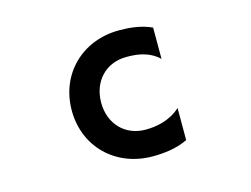

<svg xmlns="http://www.w3.org/2000/svg" viewBox="-86 -681 1173 896"><g transform="rotate(-15 500.0 -232.5)"><path d="M720 39V-116C666 -67 600 -57 550 -57C452 -57 382 -129 382 -232C382 -336 452 -408 550 -408C590 -408 655 -406 707 -357V-508C656 -532 599 -537 550 -537C373 -537 240 -410 240 -232C240 -55 373 72 550 72C607 72 666 65 720 39Z"/></g></svg>

Font: LINE Seed JP_OTF Bold
Style: Regular
Weight: 700
Designer: LINE & Fontrix & Fontworks
Version: Version 1.009